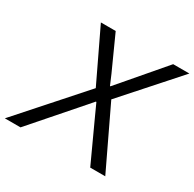

<svg xmlns="http://www.w3.org/2000/svg" viewBox="-191 -898 1081 1068"><g transform="rotate(30 349.0 -364.5)"><path d="M-33 0 321.1 -398.3 163 -729H258.1L356.9 -510.7L383.7 -447.9H386.6L445.4 -516.4L627.3 -729H731.4L427.1 -387.3L612 0H515.4L398.6 -254.1L362.4 -333.6H358.9L292.3 -257.1L67.6 0Z"/></g></svg>

Font: Mona Sans ExtraLight
Style: Italic
Weight: 200
Italic angle: -11.6951°
Designer: Deni Anggara
Foundry: GitHub
Version: Version 2.000